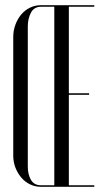

<svg xmlns="http://www.w3.org/2000/svg" viewBox="-20 -719 402 739"><path d="M31 -577Q31 -602 39.5 -624.5Q48 -647 62 -663.5Q76 -680 95.5 -689.5Q115 -699 137 -699H343V-693H245V-360H323V-354H245V-6H343V0H137Q115 0 95.5 -9.5Q76 -19 62 -35.5Q48 -52 39.5 -73.5Q31 -95 31 -120ZM87 -617V-77Q87 -48 99 -27Q111 -6 137 -6H189V-693H138Q111 -693 99 -670Q87 -647 87 -617Z"/></svg>

Font: Moniqa Cond Display
Style: Regular
Weight: 400
Width: 3
Designer: Rajesh Rajput
Foundry: Rajesh Rajput
Version: Version 1.000